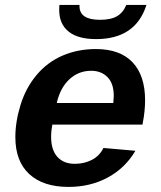

<svg xmlns="http://www.w3.org/2000/svg" viewBox="-20 -733 640 763"><path d="M252.4 9.8Q151.4 9.8 96.2 -41.3Q41 -92.3 41 -188Q41 -249.5 61.8 -316.7Q82.5 -383.8 125.5 -435.1Q168.5 -486.3 229 -512.2Q289.6 -538.1 360.8 -538.1Q457 -538.1 506.8 -485.4Q556.6 -432.6 556.6 -334.5Q556.6 -291.5 546.9 -241.7L546.4 -237.8H188Q183.1 -213.4 183.1 -189.5Q183.1 -137.2 208 -109.6Q232.9 -82 277.3 -82Q314.9 -82 345.5 -97.9Q376 -113.8 391.1 -145L518.1 -133.8Q477.5 -64.9 408.2 -27.6Q338.9 9.8 252.4 9.8ZM342.3 -451.7Q292 -451.7 255.6 -417.7Q219.2 -383.8 205.6 -323.7H430.2L432.1 -351.6Q432.1 -401.4 407.2 -426.5Q382.3 -451.7 342.3 -451.7ZM361.8 -577.6Q289.6 -577.6 252.4 -607.7Q215.3 -637.7 215.3 -693.4Q215.3 -708 216.3 -713.4H295.9V-708.5Q295.9 -654.3 377.4 -654.3Q420.4 -654.3 444.8 -668.5Q469.2 -682.6 481.9 -713.4H562Q519 -577.6 361.8 -577.6Z"/></svg>

Font: Liberation Mono
Style: Bold Italic
Weight: 700
Italic angle: -12°
Monospace: yes
Designer: Steve Matteson
Foundry: Ascender Corporation
Version: Version 2.1.5